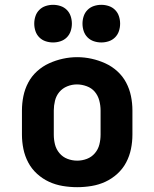

<svg xmlns="http://www.w3.org/2000/svg" viewBox="-20 -768 640 796"><path d="M300 8Q270 8 240 3Q210 -2 183 -14.5Q156 -27 133.5 -47.5Q111 -68 97 -94.5Q83 -121 77 -150.5Q71 -180 71 -210V-310Q71 -340 77 -369.5Q83 -399 97 -425.5Q111 -452 133.5 -472.5Q156 -493 183.5 -505.5Q211 -518 240.5 -524.5Q270 -531 300 -531Q330 -531 359.5 -524.5Q389 -518 416.5 -505.5Q444 -493 466.5 -472.5Q489 -452 503 -425.5Q517 -399 523 -369.5Q529 -340 529 -310V-210Q529 -180 523 -150.5Q517 -121 503 -94.5Q489 -68 466.5 -47.5Q444 -27 417 -14.5Q390 -2 360 3Q330 8 300 8ZM300 -102Q321 -102 340.5 -109.5Q360 -117 373.5 -133Q387 -149 392 -169Q397 -189 397 -210V-310Q397 -331 391.5 -351.5Q386 -372 373 -387.5Q360 -403 339.5 -410.5Q319 -418 299 -418Q278 -418 258.5 -410Q239 -402 226 -386.5Q213 -371 208 -350.5Q203 -330 203 -310V-210Q203 -189 208 -169Q213 -149 226.5 -133Q240 -117 259.5 -109.5Q279 -102 300 -102ZM400 -592Q384 -592 369 -597Q354 -602 343 -613Q332 -624 327 -639Q322 -654 322 -670Q322 -686 327 -701Q332 -716 343 -727Q354 -738 369 -743Q384 -748 400 -748Q416 -748 431 -743Q446 -738 457 -727Q468 -716 473 -701Q478 -686 478 -670Q478 -654 473 -639Q468 -624 457 -613Q446 -602 431 -597Q416 -592 400 -592ZM200 -592Q184 -592 169 -597Q154 -602 143 -613Q132 -624 127 -639Q122 -654 122 -670Q122 -686 127 -701Q132 -716 143 -727Q154 -738 169 -743Q184 -748 200 -748Q216 -748 231 -743Q246 -738 257 -727Q268 -716 273 -701Q278 -686 278 -670Q278 -654 273 -639Q268 -624 257 -613Q246 -602 231 -597Q216 -592 200 -592Z"/></svg>

Font: Iosevka Custom XBdEx
Style: Regular
Weight: 800
Width: 7
Monospace: yes
Designer: Belleve Invis
Foundry: Belleve Invis
Version: Version 11.2.4; ttfautohint (v1.8.4)